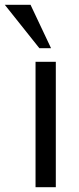

<svg xmlns="http://www.w3.org/2000/svg" viewBox="-69 -781 333 805"><path d="M145 -579 59 -761H-49L96 -579ZM165 -522H80V4H165Z"/></svg>

Font: Repo
Style: Regular
Weight: 400
Designer: Stefan Peev
Foundry: Context Ltd
Version: Version 0.000